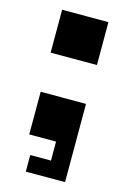

<svg xmlns="http://www.w3.org/2000/svg" viewBox="-104 -562 507 761"><g transform="rotate(15 149.0 -181.5)"><path d="M54 -510V-334H244V-510ZM56 1H166V79H81V147H242V-174H56Z"/></g></svg>

Font: Meta Space
Style: Bold
Weight: 700
Designer: Meta Pool / Florian Karsten
Foundry: Meta Pool / Florian Karsten
Version: Version 2.000;Glyphs 3.1.1 (3137)